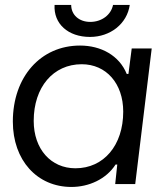

<svg xmlns="http://www.w3.org/2000/svg" viewBox="-20 -741 655 773"><path d="M267.6 11.7C336.9 11.7 407.2 -19 445.3 -78.6H452.1L443.8 0H524.4L590.8 -545.9H510.3L497.1 -443.4H490.2C460.4 -517.1 387.2 -557.6 302.2 -557.6C143.6 -557.6 31.7 -431.6 31.7 -251.5C31.7 -95.7 129.4 11.7 267.6 11.7ZM115.7 -254.4C115.7 -390.1 194.3 -482.4 309.1 -482.4C407.2 -482.4 476.1 -405.3 476.1 -291.5C476.1 -156.2 397.9 -63.5 283.7 -63.5C185.1 -63.5 115.7 -140.6 115.7 -254.4ZM199.7 -721.2C195.3 -645.5 253.9 -592.3 342.3 -592.3C424.3 -592.3 491.7 -645.5 502.4 -721.2H435.1C427.2 -681.2 389.6 -652.8 343.3 -652.8C298.3 -652.8 266.6 -681.2 266.6 -721.2Z"/></svg>

Font: Guggenheim Sans Display
Style: Italic
Weight: 400
Italic angle: -7°
Designer: Modified by Tom Baber under direction of Pentagram Design 2023
Foundry: rsms
Version: Version 1.001;Glyphs 3.1.2 (3151)